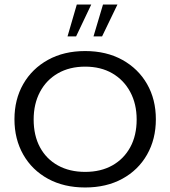

<svg xmlns="http://www.w3.org/2000/svg" viewBox="-20 -820 754 850"><path d="M357 10Q263 10 192.5 -28.5Q122 -67 83 -135.5Q44 -204 44 -292Q44 -380 83 -448Q122 -516 192.5 -555Q263 -594 357 -594Q451 -594 521.5 -555Q592 -516 631 -448Q670 -380 670 -292Q670 -204 631 -135.5Q592 -67 521.5 -28.5Q451 10 357 10ZM357 -59Q426 -59 477 -87.5Q528 -116 556.5 -168Q585 -220 585 -291Q585 -360 556.5 -413Q528 -466 477 -495.5Q426 -525 357 -525Q288 -525 236.5 -495.5Q185 -466 157 -413Q129 -360 129 -291Q129 -220 157 -168Q185 -116 236.5 -87.5Q288 -59 357 -59ZM279 -659 320 -800H384L317 -659ZM394 -659 436 -800H500L432 -659Z"/></svg>

Font: Rokkitt
Style: Regular
Weight: 400
Designer: Vernon Adams
Foundry: Vernon Adams
Version: Version 3.103